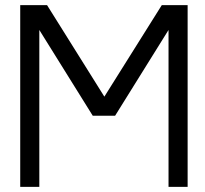

<svg xmlns="http://www.w3.org/2000/svg" viewBox="-20 -731 803 751"><path d="M59.1 0H133.8V-613.8L342.8 -278.3H430.2L639.2 -613.8V0H713.9V-710.9H612.8L388.2 -353L164.1 -710.9H59.1Z"/></svg>

Font: Tuffy
Style: Regular
Weight: 500
Designer: Thatcher Ulrich, Karoly Barta and Michael Everson
Version: Version 001.270